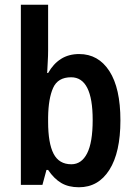

<svg xmlns="http://www.w3.org/2000/svg" viewBox="-20 -780 568 810"><path d="M183 -566Q183 -546 181.5 -520.5Q180 -495 179 -472H183Q205 -511 237.5 -531.5Q270 -552 314 -552Q395 -552 441.5 -480Q488 -408 488 -272Q488 -137 441.5 -63.5Q395 10 313 10Q269 10 238.5 -8Q208 -26 183 -63H176L159 0H68V-760H183ZM280 -454Q224 -454 204 -409Q184 -364 183 -285V-266Q183 -176 206 -131.5Q229 -87 281 -87Q324 -87 347.5 -133Q371 -179 371 -274Q371 -454 280 -454Z"/></svg>

Font: Noto Sans Gujarati Condensed SemiBold
Style: Regular
Weight: 600
Width: 3
Designer: Jelle Bosma - Monotype Design Team, Universal Thirst
Foundry: Monotype Imaging Inc.
Version: Version 2.106; ttfautohint (v1.8.4.7-5d5b)